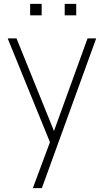

<svg xmlns="http://www.w3.org/2000/svg" viewBox="-20 -740 546 1000"><path d="M317 -660V-720H377V-660ZM137 -660V-720H197V-660ZM151 240 256 -42 257 42 20 -540H66L278 -16H246L436 -540H481L198 240Z"/></svg>

Font: Manrope
Style: Regular
Weight: 400
Designer: Mikhail Sharanda
Foundry: Mikhail Sharanda
Version: Version 4.503